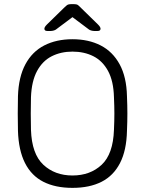

<svg xmlns="http://www.w3.org/2000/svg" viewBox="-20 -900 702 930"><path d="M331 10Q248 10 190 -19.5Q132 -49 101 -110.5Q70 -172 67 -266Q66 -311 66 -350Q66 -389 67 -434Q70 -527 103 -588.5Q136 -650 194.5 -680Q253 -710 331 -710Q409 -710 467.5 -680Q526 -650 559.5 -588.5Q593 -527 595 -434Q597 -389 597 -350Q597 -311 595 -266Q593 -172 561.5 -110.5Q530 -49 472 -19.5Q414 10 331 10ZM331 -50Q417 -50 472.5 -102Q528 -154 532 -271Q534 -316 534 -350Q534 -384 532 -429Q530 -507 503.5 -556Q477 -605 432.5 -627.5Q388 -650 331 -650Q275 -650 230.5 -627.5Q186 -605 159.5 -556Q133 -507 130 -429Q129 -384 129 -350Q129 -316 130 -271Q134 -154 190 -102Q246 -50 331 -50ZM209 -750Q195 -750 195 -761Q195 -769 207 -781L294 -866Q305 -877 312 -878.5Q319 -880 326 -880H336Q344 -880 351 -878.5Q358 -877 368 -866L455 -781Q467 -769 467 -761Q467 -750 453 -750H436Q430 -750 422.5 -752Q415 -754 411 -757L331 -817L251 -757Q247 -754 239.5 -752Q232 -750 226 -750Z"/></svg>

Font: Rubik Light Light
Style: Regular
Weight: 300
Version: Version 2.101